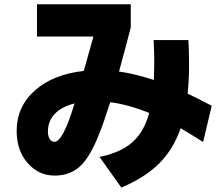

<svg xmlns="http://www.w3.org/2000/svg" viewBox="-20 -801 1040 894"><path d="M57.6 -191.4Q57.6 -304.7 142.6 -379.9Q227.5 -455.1 370.1 -470.7L415 -630.9H152.3V-781.2H588.9V-673.8Q571.3 -603.5 534.2 -467.8Q606.4 -458 696.3 -428.7Q698.2 -477.5 698.2 -517.1Q698.2 -556.6 695.3 -614.3H857.4Q860.4 -558.6 860.4 -492.7Q860.4 -426.8 853.5 -365.2Q888.7 -348.6 965.8 -308.6L925.8 -139.6Q856.4 -183.6 821.3 -204.1Q787.1 -105.5 720.7 -39.6Q654.3 26.4 544.9 72.3L443.4 -70.3Q540 -89.8 595.2 -137.7Q650.4 -185.5 674.8 -275.4Q576.2 -314.5 493.2 -325.2Q463.9 -232.4 441.4 -176.8Q401.4 -73.2 354.5 -28.3Q307.6 16.6 233.9 16.6Q160.2 16.6 108.9 -41.5Q57.6 -99.6 57.6 -191.4ZM203.1 -188.5Q203.1 -167 211.4 -153.8Q219.7 -140.6 233.4 -140.6Q273.4 -140.6 327.1 -319.3Q267.6 -304.7 235.4 -271Q203.1 -237.3 203.1 -188.5Z"/></svg>

Font: GenEi M Gothic v2 Heavy
Style: Regular
Weight: 800
Version: Version 2.0